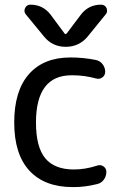

<svg xmlns="http://www.w3.org/2000/svg" viewBox="-20 -800 554 810"><path d="M321.3 -738.3Q353.5 -780.3 406.2 -780.3Q422.9 -780.3 429.7 -765.6Q431.6 -759.8 431.6 -753.9Q431.6 -746.1 425.8 -739.3L349.6 -645.5Q313.5 -602.5 257.3 -602.5Q201.2 -602.5 166 -645.5L88.9 -739.3Q79.1 -752 85.9 -766.1Q92.8 -780.3 108.4 -780.3Q161.1 -780.3 193.4 -738.3L252 -659.2Q256.8 -653.3 261.7 -659.2ZM131.8 -283.2Q131.8 -179.7 170.9 -132.3Q210 -85 292 -85Q339.8 -85 390.6 -101.6Q404.3 -106.4 416.5 -98.1Q428.7 -89.8 428.7 -75.2Q428.7 -56.6 418 -42Q407.2 -27.3 389.6 -23.4Q338.9 -10.7 292 -10.7Q290 -10.7 287.1 -10.7Q168 -10.7 104 -80.1Q40 -149.4 40 -283.2Q40 -417 102.1 -487.3Q164.1 -557.6 277.3 -557.6Q332 -557.6 384.8 -546.9Q402.3 -543 413.1 -528.8Q423.8 -514.6 423.8 -497.1Q423.8 -482.4 412.1 -473.6Q400.4 -464.8 385.7 -468.8Q335.9 -482.4 287.1 -482.4Q285.2 -482.4 282.2 -482.4Q131.8 -482.4 131.8 -283.2Z"/></svg>

Font: Gen Jyuu Gothic Regular
Style: Regular
Weight: 400
Designer: [Source Han Sans]
Ryoko NISHIZUKA  (kana & ideographs); Paul D. Hunt (Latin, Greek & Cyrillic); Wenlong ZHANG  (bopomofo
Version: Version 1.002.20150607